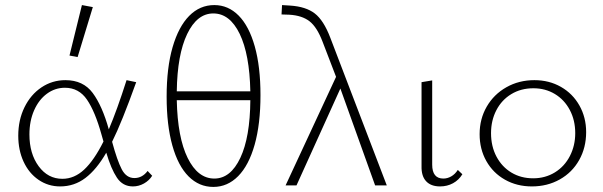

<svg xmlns="http://www.w3.org/2000/svg" viewBox="-20 -731 2377 757"><path d="M286 -506 254 -512 303 -711 346 -703ZM580 -38Q568 -19 547.5 -7.5Q527 4 504 4Q464 4 441 -30.5Q418 -65 399 -129Q361 -63 317 -29.5Q273 4 217 4Q170 4 132 -22Q94 -48 73 -93.5Q52 -139 52 -196Q52 -258 76.5 -308Q101 -358 143.5 -386.5Q186 -415 238 -415Q308 -415 345.5 -364.5Q383 -314 409 -221Q441 -296 479 -415L517 -407Q460 -248 422 -172Q442 -98 460 -63.5Q478 -29 510 -29Q541 -29 562 -57ZM388 -173 380 -201Q355 -291 323 -338Q291 -385 236 -385Q197 -385 165 -361.5Q133 -338 114.5 -296Q96 -254 96 -201Q96 -125 132.5 -75.5Q169 -26 226 -26Q273 -26 312 -62.5Q351 -99 388 -173Z M1007 -356Q1007 -242 984 -160.5Q961 -79 919 -36.5Q877 6 821 6Q765 6 723.5 -35.5Q682 -77 659.5 -157.5Q637 -238 637 -350Q637 -464 660.5 -545Q684 -626 726 -668.5Q768 -711 825 -711Q880 -711 921 -669.5Q962 -628 984.5 -548Q1007 -468 1007 -356ZM677 -371H967Q964 -517 925 -597.5Q886 -678 821 -678Q757 -678 718 -597Q679 -516 677 -371ZM967 -336H677Q680 -189 720 -108Q760 -27 825 -27Q889 -27 927.5 -108.5Q966 -190 967 -336Z M1459 0 1322 -382 1149 0H1106L1305 -428L1252 -566Q1230 -624 1200.5 -647Q1171 -670 1121 -673L1090 -674L1092 -711L1124 -709Q1186 -705 1221 -678Q1256 -651 1282 -583L1505 0Z M1642 -76V-407L1684 -414V-82Q1684 -27 1728 -27Q1744 -27 1759 -35.5Q1774 -44 1785 -61L1803 -44Q1789 -21 1766 -8.5Q1743 4 1715 4Q1679 4 1660 -16.5Q1641 -37 1642 -76Z M1871 -202Q1871 -262 1899 -310.5Q1927 -359 1976.5 -387Q2026 -415 2087 -415Q2145 -415 2191.5 -388.5Q2238 -362 2264.5 -315Q2291 -268 2291 -210Q2291 -149 2263.5 -100Q2236 -51 2187 -23.5Q2138 4 2077 4Q2018 4 1971 -22.5Q1924 -49 1897.5 -96Q1871 -143 1871 -202ZM2248 -206Q2248 -257 2226.5 -297.5Q2205 -338 2167.5 -360.5Q2130 -383 2083 -383Q2034 -383 1996 -360Q1958 -337 1937 -296.5Q1916 -256 1916 -206Q1916 -154 1937.5 -113.5Q1959 -73 1996.5 -50.5Q2034 -28 2082 -28Q2130 -28 2168 -51.5Q2206 -75 2227 -116Q2248 -157 2248 -206Z"/></svg>

Font: Ysabeau Infant Light
Style: Regular
Weight: 300
Designer: Christian Thalmann (Catharsis Fonts)
Version: Version 0.003